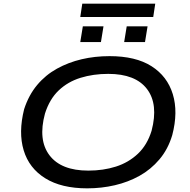

<svg xmlns="http://www.w3.org/2000/svg" viewBox="-20 -1021 1041 1050"><path d="M457 9Q316 9 227.5 -46Q139 -101 109.5 -199Q80 -297 112 -424Q137 -501 183 -556Q229 -611 291.5 -645.5Q354 -680 426.5 -697Q499 -714 579 -714Q722 -714 808.5 -659Q895 -604 925 -506Q955 -408 922 -282Q899 -205 852 -149.5Q805 -94 743 -59.5Q681 -25 608 -8Q535 9 457 9ZM463 -88Q545 -88 614 -110Q683 -132 734 -180Q785 -228 809 -306Q847 -451 784 -534Q721 -617 572 -617Q490 -617 420.5 -595.5Q351 -574 301 -526.5Q251 -479 226 -400Q187 -256 250.5 -172Q314 -88 463 -88ZM419 -928 430 -1001H829L818 -928ZM419 -791 433 -877H546L532 -791ZM659 -791 673 -877H787L773 -791Z"/></svg>

Font: Nunito Sans 7pt Expanded Medium
Style: Italic
Weight: 500
Width: 7
Italic angle: -9°
Designer: Vernon Adams
Foundry: Vernon Adams
Version: Version 3.101;gftools[0.9.27]